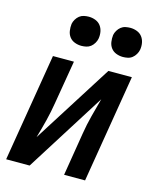

<svg xmlns="http://www.w3.org/2000/svg" viewBox="-112 -817 723 893"><g transform="rotate(15 250.0 -370.0)"><path d="M4 0 90 -520H191L156 -312Q149 -268 138 -224Q127 -180 114 -136L357 -520H470L384 0H283L317 -208Q324 -252 335.5 -296Q347 -340 359 -384L117 0ZM405 -600Q388 -600 372.5 -606Q357 -612 347.5 -624.5Q338 -637 335.5 -653.5Q333 -670 335 -687Q337 -698 343.5 -709Q350 -720 359.5 -727.5Q369 -735 381 -737.5Q393 -740 404 -740Q421 -740 436.5 -734Q452 -728 461.5 -715.5Q471 -703 474 -686.5Q477 -670 474 -653Q472 -642 465.5 -631Q459 -620 449.5 -612.5Q440 -605 428 -602.5Q416 -600 405 -600ZM205 -600Q188 -600 172.5 -606Q157 -612 147.5 -624.5Q138 -637 135.5 -653.5Q133 -670 135 -687Q137 -698 143.5 -709Q150 -720 159.5 -727.5Q169 -735 181 -737.5Q193 -740 204 -740Q221 -740 236.5 -734Q252 -728 261.5 -715.5Q271 -703 274 -686.5Q277 -670 274 -653Q272 -642 265.5 -631Q259 -620 249.5 -612.5Q240 -605 228 -602.5Q216 -600 205 -600Z"/></g></svg>

Font: Iosevka Semibold Oblique
Style: Regular
Weight: 600
Italic angle: -9°
Monospace: yes
Designer: Belleve Invis
Foundry: Belleve Invis
Version: Version 32.5.0; ttfautohint (v1.8.4)